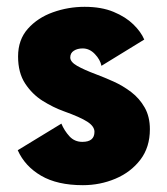

<svg xmlns="http://www.w3.org/2000/svg" viewBox="-20 -532 490 563"><path d="M223 11Q148 11 100.5 -16.8Q53 -44.5 32 -91.5L160 -169.5Q168.5 -149 183.5 -132.5Q198.5 -116 221.5 -116Q257 -116 257 -145.5Q257 -161.5 236.2 -175Q215.5 -188.5 166.5 -206Q136 -217 105.2 -236.2Q74.5 -255.5 53.8 -287Q33 -318.5 33 -366.5Q33 -415.5 61.8 -447.8Q90.5 -480 135.2 -496Q180 -512 228 -512Q277.5 -512 313 -497.2Q348.5 -482.5 371 -460.5Q393.5 -438.5 403 -416L277.5 -339Q274 -357 258.2 -373.5Q242.5 -390 222.5 -390Q207 -390 196.5 -383.2Q186 -376.5 186 -363.5Q186 -350.5 206 -339Q226 -327.5 262 -314Q286 -305 313.2 -292.8Q340.5 -280.5 364.8 -262Q389 -243.5 404.2 -216.8Q419.5 -190 419.5 -153Q419.5 -100 391.5 -63.5Q363.5 -27 318.5 -8Q273.5 11 223 11Z"/></svg>

Font: Trispace Condensed ExtraBold
Style: Regular
Weight: 800
Width: 3
Designer: Tyler Finck
Foundry: Etcetera Type Company
Version: Version 1.210; ttfautohint (v1.8.3)